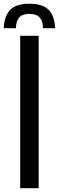

<svg xmlns="http://www.w3.org/2000/svg" viewBox="-48 -988 310 1008"><path d="M106.5 -968.5Q174.5 -968.5 206.2 -937.5Q238 -906.5 241.5 -840H177.5Q177.5 -877.5 160.5 -896.2Q143.5 -915 106.5 -915Q68 -915 52.2 -895.8Q36.5 -876.5 35.5 -840H-28.5Q-25 -906.5 6.8 -937.5Q38.5 -968.5 106.5 -968.5ZM58 0V-800H155V0Z"/></svg>

Font: Big Shoulders Text Thin SemiBold
Style: Regular
Weight: 600
Version: Version 2.002